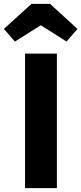

<svg xmlns="http://www.w3.org/2000/svg" viewBox="-64 -969 419 989"><path d="M13 -755 -44 -820 98 -949H194L335 -820L279 -755L146 -839ZM229 -693V0H65V-693Z"/></svg>

Font: FiraGO
Style: Bold
Weight: 700
Designer: bBox Type
Foundry: bBox Type GmbH
Version: Version 1.001;PS 001.001;hotconv 1.0.88;makeotf.lib2.5.64775